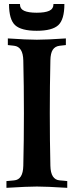

<svg xmlns="http://www.w3.org/2000/svg" viewBox="-20 -923 367 945"><path d="M11.7 1.5V-31.7L49.8 -35.2H49.3Q93.3 -38.6 94.7 -106.9Q97.7 -231 97.7 -366.2Q97.7 -501.5 94.7 -625.5Q93.3 -692.9 49.3 -697.8L18.6 -701.2V-733.9Q113.8 -727.5 161.6 -727.5Q210 -727.5 304.2 -733.9V-701.2L273.9 -697.8Q251 -695.3 239.7 -678Q228.5 -660.6 228 -625.5Q225.1 -501.5 225.1 -366.2Q225.1 -231 228 -106.9Q229.5 -38.6 273.9 -35.2H273.4Q276.4 -35.2 292.2 -33.7Q308.1 -32.2 311 -31.7V1.5Q208.5 -4.9 161.6 -4.9Q115.2 -4.9 11.7 1.5ZM243.2 -903.3H296.9Q296.9 -826.7 266.8 -799.1Q236.8 -771.5 160.6 -771.5Q84.5 -771.5 54.4 -799.1Q24.4 -826.7 24.4 -903.3H78.1Q78.1 -879.4 98.9 -869.9Q119.6 -860.4 160.6 -860.4Q201.7 -860.4 222.4 -869.9Q243.2 -879.4 243.2 -903.3Z"/></svg>

Font: Flanker
Style: Bold
Weight: 700
Designer: Flanker
Foundry: Flanker
Version: Version 2.021